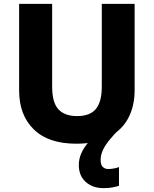

<svg xmlns="http://www.w3.org/2000/svg" viewBox="-20 -734 796 994"><path d="M501 94Q501 119 512 130Q523 141 540 141Q555 141 570.5 138Q586 135 596 131V228Q580 233 560.5 236.5Q541 240 516 240Q460 240 424 208Q388 176 388 120Q388 90 400.5 60.5Q413 31 438 2.5Q463 -26 500 -50L601 -69Q568 -36 545.5 -8Q523 20 512 44.5Q501 69 501 94ZM677 -267Q677 -185 644 -122.5Q611 -60 544 -25Q477 10 375 10Q231 10 155 -64Q79 -138 79 -266V-714H250V-285Q250 -203 282.5 -168Q315 -133 379 -133Q446 -133 476.5 -170Q507 -207 507 -286V-714H677Z"/></svg>

Font: Noto Sans Cham ExtraBold
Style: Regular
Weight: 800
Version: Version 2.002